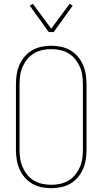

<svg xmlns="http://www.w3.org/2000/svg" viewBox="-20 -984 540 1012"><path d="M250 8Q224 8 198 2.5Q172 -3 149.5 -16Q127 -29 110 -49Q93 -69 82.5 -93Q72 -117 68 -143Q64 -169 64 -195V-540Q64 -566 68 -592Q72 -618 82.5 -642Q93 -666 110 -686Q127 -706 149.5 -719Q172 -732 198 -737.5Q224 -743 250 -743Q276 -743 302 -737.5Q328 -732 350.5 -719Q373 -706 390 -686Q407 -666 417.5 -642Q428 -618 432 -592Q436 -566 436 -540V-195Q436 -169 432 -143Q428 -117 417.5 -93Q407 -69 390 -49Q373 -29 350.5 -16Q328 -3 302 2.5Q276 8 250 8ZM250 -10Q274 -10 297 -15Q320 -20 340.5 -32Q361 -44 376 -62.5Q391 -81 400.5 -102.5Q410 -124 413.5 -147.5Q417 -171 417 -195V-540Q417 -564 413.5 -587.5Q410 -611 400.5 -632.5Q391 -654 376 -672.5Q361 -691 340.5 -703Q320 -715 297 -720Q274 -725 250 -725Q226 -725 203 -720Q180 -715 159.5 -703Q139 -691 124 -672.5Q109 -654 99.5 -632.5Q90 -611 86.5 -587.5Q83 -564 83 -540V-195Q83 -171 86.5 -147.5Q90 -124 99.5 -102.5Q109 -81 124 -62.5Q139 -44 159.5 -32Q180 -20 203 -15Q226 -10 250 -10ZM237 -815 137 -954 153 -964 250 -833 347 -964 363 -954 263 -815Z"/></svg>

Font: Iosevka Thin
Style: Regular
Weight: 100
Monospace: yes
Designer: Belleve Invis
Foundry: Belleve Invis
Version: Version 32.5.0; ttfautohint (v1.8.4)